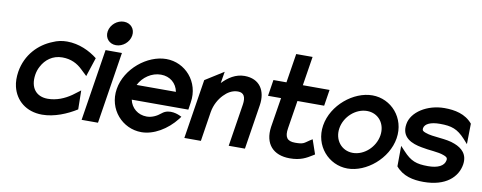

<svg xmlns="http://www.w3.org/2000/svg" viewBox="-58 -911 2983 1189"><g transform="rotate(10 1433.0 -316.5)"><path d="M50 -225C45 -192 45 -160 52 -131C72 -48 140 11 241 11C317 11 396 -22 456 -60L454 -179L406 -143C363 -113 313 -92 258 -92C186 -92 144 -142 157 -226C160 -245 166 -263 175 -279C199 -325 243 -360 304 -360C359 -360 399 -339 431 -308L469 -272L508 -391C460 -429 392 -462 316 -462C285 -462 255 -456 227 -443C143 -410 68 -336 50 -225Z M552 -568C545 -525 575 -492 617 -492C659 -492 699 -525 706 -568C713 -611 683 -644 641 -644C599 -644 559 -611 552 -568ZM488 0H591L662 -451H559Z M669 -226C648 -95 746 11 865 11C942 11 1025 -38 1082 -111L1093 -126L1078 -133C1077 -133 1014 -164 969 -126C943 -104 912 -90 881 -90C825 -90 783 -126 772 -177H1128L1135 -224C1156 -356 1059 -462 940 -462C821 -462 690 -357 669 -226ZM786 -272C812 -324 866 -361 924 -361C981 -361 1023 -325 1033 -272Z M1134 0H1238L1267 -186C1275 -234 1298 -272 1323 -298C1346 -322 1375 -341 1412 -341C1450 -341 1462 -313 1455 -267L1413 0H1515L1559 -280C1574 -374 1530 -443 1435 -443C1380 -443 1334 -413 1297 -374L1309 -447L1193 -374Z M1599 -347H1681L1651 -160C1636 -52 1694 11 1798 11C1866 11 1901 -10 1938 -33L1949 -40L1918 -130L1902 -120C1869 -98 1868 -90 1814 -90C1763 -90 1747 -115 1756 -171L1784 -347H1952L1968 -449H1800L1829 -632H1726L1697 -449H1615Z M1967 -226C1946 -95 2043 11 2161 11C2279 11 2408 -95 2429 -226C2450 -357 2354 -462 2236 -462C2118 -462 1988 -357 1967 -226ZM2069 -226C2081 -301 2149 -361 2220 -361C2291 -361 2339 -301 2327 -226C2315 -151 2248 -90 2177 -90C2106 -90 2057 -151 2069 -226Z M2473 -323C2459 -237 2529 -209 2592 -198C2638 -188 2698 -188 2733 -174C2750 -168 2760 -162 2757 -146C2751 -109 2711 -90 2650 -90C2576 -90 2541 -103 2492 -156L2465 -185L2464 -56C2509 -2 2574 11 2639 11C2779 11 2850 -57 2863 -138C2873 -204 2834 -237 2788 -255C2731 -279 2649 -272 2600 -291C2583 -297 2577 -302 2579 -316C2584 -345 2621 -361 2678 -361C2752 -361 2789 -348 2838 -295L2864 -266L2866 -395C2821 -449 2754 -462 2689 -462C2581 -462 2485 -401 2473 -323Z"/></g></svg>

Font: Charger Sport
Style: BlkNrwObl
Weight: 900
Designer: Jasper
Foundry: Cannot Into Space Fonts
Version: Version 1.1